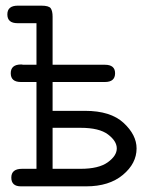

<svg xmlns="http://www.w3.org/2000/svg" viewBox="-20 -659 565 679"><path d="M43 -639H126Q153 -639 159.5 -629.5Q166 -620 166 -600V-430H351Q387 -430 387 -400Q387 -369 351 -369H166V-267H281Q371 -267 417 -224.5Q463 -182 463 -134Q463 -81 414.5 -40.5Q366 0 285 0H54Q20 0 20 -31Q20 -62 58 -62H109V-369H54Q18 -369 18 -400Q18 -431 55 -431Q57 -431 59 -430.5Q61 -430 62 -430H109V-577H42Q6 -577 6 -608Q6 -639 43 -639ZM166 -62H265Q329 -62 361 -85Q393 -108 393 -134Q393 -160 362 -183.5Q331 -207 265 -207H166Z"/></svg>

Font: CMU Typewriter Text
Style: Regular
Weight: 500
Monospace: yes
Version: Version 0.7.0